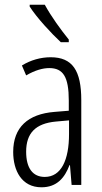

<svg xmlns="http://www.w3.org/2000/svg" viewBox="-20 -878 431 815"><path d="M170 -858H106V-850C136 -803 199 -735 238 -699H272V-710C238 -752 198 -807 170 -858ZM195 -635C153 -635 110 -623 73 -600L91 -558C129 -580 162 -589 189 -589C248 -589 272 -552 272 -451V-408L211 -403C99 -394 36 -338 36 -233C36 -154 72 -83 156 -83C222 -83 255 -124 275 -177H277L284 -93H325V-453C325 -578 288 -635 195 -635ZM217 -362 273 -367V-309C273 -199 240 -127 170 -127C120 -127 91 -163 91 -234C91 -313 131 -354 217 -362Z"/></svg>

Font: Noto Sans Kannada UI ExtraCondensed Light
Style: Regular
Weight: 300
Width: 2
Designer: Jelle Bosma - Monotype Design Team
Foundry: Monotype Imaging Inc.
Version: Version 2.005